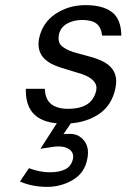

<svg xmlns="http://www.w3.org/2000/svg" viewBox="-20 -470 494 750"><path d="M81 -123H155Q157 -81 180.5 -63Q204 -45 245 -45Q294 -45 321 -63Q348 -81 356 -117Q360 -138 345.5 -154Q331 -170 299 -181Q281 -187 263 -192Q242 -198 219 -205.5Q196 -213 182 -220Q121 -252 132 -317Q145 -381 196.5 -415.5Q248 -450 314 -450Q381 -450 417 -423Q453 -396 454 -331H379Q375 -364 356.5 -378Q338 -392 301 -392Q267 -392 241.5 -377.5Q216 -363 210 -334Q205 -305 220.5 -291Q236 -277 265 -267L279 -263Q303 -257 334 -248Q365 -239 384 -229Q446 -196 431 -126Q417 -56 362 -21.5Q307 13 230 13Q153 13 116 -21Q79 -55 81 -123ZM175 203Q212 203 235.5 191Q259 179 265 150Q269 128 253 115Q237 102 209 102Q191 102 159 108L138 111L232 -35L289 -36L228 54Q229 53 254 53Q288 53 309 80Q330 107 321 151Q311 205 265 232.5Q219 260 164 260Q106 260 58 239L93 187Q136 203 175 203Z"/></svg>

Font: Teachers[wght] Italic
Style: Regular
Weight: 400
Designer: Alfredo Marco Pradil & Chank Diesel
Version: Version 1.000;Glyphs 3.1.2 (3151)